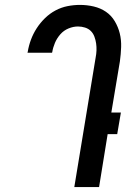

<svg xmlns="http://www.w3.org/2000/svg" viewBox="-20 -763 540 783"><path d="M283 0 370 -528Q373 -543 373.5 -557.5Q374 -572 372 -586Q370 -600 365 -613.5Q360 -627 350.5 -636.5Q341 -646 327 -650.5Q313 -655 298 -655Q279 -655 259.5 -647Q240 -639 226 -623Q212 -607 204 -588Q196 -569 193 -550L192 -548H92L93 -551Q97 -576 106 -600.5Q115 -625 129.5 -647.5Q144 -670 163.5 -689Q183 -708 206.5 -720.5Q230 -733 255.5 -738Q281 -743 306 -743Q335 -743 362.5 -736.5Q390 -730 412 -715Q434 -700 448 -676.5Q462 -653 468.5 -626.5Q475 -600 474 -571Q473 -542 469 -513L434 -304H473L458 -216H419L384 0Z"/></svg>

Font: Iosevka Semibold
Style: Italic
Weight: 600
Italic angle: -9°
Monospace: yes
Designer: Belleve Invis
Foundry: Belleve Invis
Version: Version 32.5.0; ttfautohint (v1.8.4)